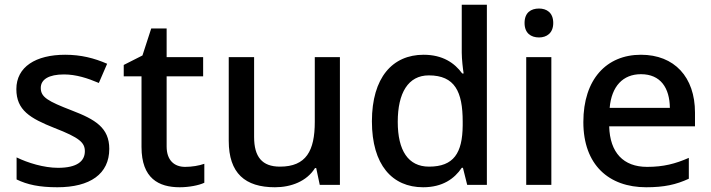

<svg xmlns="http://www.w3.org/2000/svg" viewBox="-20 -780 3001 810"><path d="M441 -152C441 -241 382 -276 283 -314C182 -353 152 -370 152 -409C152 -445 186 -466 250 -466C301 -466 350 -450 397 -430L432 -511C377 -535 321 -549 255 -549C131 -549 49 -498 49 -404C49 -315 107 -281 210 -240C316 -199 338 -178 338 -142C338 -100 305 -72 225 -72C165 -72 97 -93 50 -116V-23C95 -1 146 10 222 10C360 10 441 -46 441 -152Z M761 -76C715 -76 683 -104 683 -162V-458H837V-539H683V-660H618L581 -546L502 -506V-458H577V-160C577 -27 650 10 738 10C777 10 819 2 842 -9V-89C820 -81 789 -76 761 -76Z M1414 -539H1308V-266C1308 -144 1272 -77 1161 -77C1086 -77 1052 -118 1052 -202V-539H945V-186C945 -49 1014 10 1140 10C1208 10 1274 -15 1309 -71H1314L1329 0H1414Z M1765 10C1847 10 1897 -26 1928 -72H1933L1951 0H2034V-760H1928V-558C1928 -531 1933 -488 1936 -470H1930C1898 -514 1848 -549 1767 -549C1636 -549 1549 -453 1549 -268C1549 -84 1635 10 1765 10ZM1790 -77C1702 -77 1658 -145 1658 -266C1658 -388 1702 -462 1789 -462C1899 -462 1932 -393 1932 -267V-251C1931 -134 1894 -77 1790 -77Z M2254 -744C2220 -744 2193 -727 2193 -683C2193 -640 2220 -622 2254 -622C2286 -622 2314 -640 2314 -683C2314 -727 2286 -744 2254 -744ZM2306 -539H2200V0H2306Z M2684 -549C2539 -549 2441 -446 2441 -265C2441 -84 2549 10 2706 10C2782 10 2832 -1 2886 -26V-114C2829 -89 2779 -76 2710 -76C2610 -76 2553 -136 2550 -247H2912V-305C2912 -455 2825 -549 2684 -549ZM2684 -467C2767 -467 2805 -409 2806 -325H2552C2560 -416 2608 -467 2684 -467Z"/></svg>

Font: Noto Sans Bamum Medium
Style: Regular
Weight: 500
Designer: Monotype Design Team
Foundry: Monotype Imaging Inc.
Version: Version 2.002